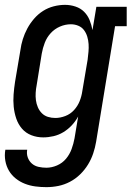

<svg xmlns="http://www.w3.org/2000/svg" viewBox="-23 -558 543 791"><path d="M168 213Q145 213 122.5 210Q100 207 79.5 199Q59 191 42 177.5Q25 164 14 145.5Q3 127 -1 104.5Q-5 82 -1 59H89Q86 76 91.5 91Q97 106 108.5 116Q120 126 136 129.5Q152 133 168 133Q190 133 212 123.5Q234 114 249 96Q264 78 272 56Q280 34 284 12L299 -78Q288 -58 272.5 -41.5Q257 -25 238 -13.5Q219 -2 197.5 3Q176 8 155 8Q129 8 106 -1Q83 -10 67.5 -28Q52 -46 44 -69.5Q36 -93 33.5 -118Q31 -143 33 -169Q35 -195 39 -221L61 -351Q64 -374 71 -396.5Q78 -419 89.5 -440.5Q101 -462 117.5 -481Q134 -500 154.5 -513Q175 -526 198.5 -532Q222 -538 245 -538Q267 -538 288 -531Q309 -524 323.5 -509.5Q338 -495 346 -475.5Q354 -456 358 -434L374 -530H499V-450H451L373 26Q369 50 361 74Q353 98 339.5 120Q326 142 307 160.5Q288 179 265 191Q242 203 217.5 208Q193 213 168 213ZM205 -72Q225 -72 246 -80Q267 -88 282 -104.5Q297 -121 305 -141Q313 -161 316 -182L338 -312Q340 -328 341.5 -344.5Q343 -361 342 -376.5Q341 -392 336.5 -407Q332 -422 323 -434Q314 -446 299.5 -452Q285 -458 269 -458Q246 -458 224 -448.5Q202 -439 186 -421.5Q170 -404 161.5 -382Q153 -360 149 -337L128 -207Q125 -192 124 -176Q123 -160 125 -145Q127 -130 133 -116Q139 -102 149.5 -91.5Q160 -81 174.5 -76.5Q189 -72 205 -72Z"/></svg>

Font: Iosevka Slab Medium
Style: Italic
Weight: 500
Italic angle: -9°
Monospace: yes
Designer: Belleve Invis
Foundry: Belleve Invis
Version: Version 11.1.0; ttfautohint (v1.8.3)